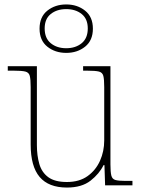

<svg xmlns="http://www.w3.org/2000/svg" viewBox="-20 -834 637 864"><path d="M281 10Q199 10 158.5 -37.5Q118 -85 118 -184V-442Q118 -477 114 -492.5Q110 -508 94 -512Q78 -516 41 -516H15V-536H146V-181Q146 -134 157 -96Q168 -58 197.5 -36.5Q227 -15 281 -15Q337 -15 374 -41.5Q411 -68 430 -110.5Q449 -153 449 -202V-442Q449 -477 445 -492.5Q441 -508 425 -512Q409 -516 372 -516H354V-536H477V-94Q477 -60 481 -44Q485 -28 499.5 -24Q514 -20 544 -20H576V0H453L450 -91H446Q427 -52 387.5 -21Q348 10 281 10ZM278 -596Q228 -596 193 -624Q158 -652 158 -705Q158 -758 193 -786Q228 -814 278 -814Q328 -814 363 -786Q398 -758 398 -705Q398 -652 363 -624Q328 -596 278 -596ZM278 -617Q320 -617 347.5 -639.5Q375 -662 375 -706Q375 -749 347.5 -771Q320 -793 278 -793Q236 -793 208.5 -771Q181 -749 181 -706Q181 -662 208.5 -639.5Q236 -617 278 -617Z"/></svg>

Font: Noto Rashi Hebrew Thin
Style: Regular
Weight: 250
Version: Version 1.006